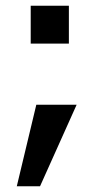

<svg xmlns="http://www.w3.org/2000/svg" viewBox="-20 -497 340 669"><path d="M220 -345H87V-477H220ZM119.5 152H38.5L106.5 -132H247Z"/></svg>

Font: Acari Sans
Style: Bold
Weight: 700
Designer: Alfredo Marco Pradil and Stefan Peev (font) & Cristiano Sobral (main changes)
Foundry: Alfredo Marco Pradil and Stefan Peev (font) & Cristiano Sobral (main changes)
Version: Version 1.063; ttfautohint (v1.8.3)